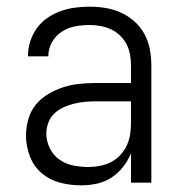

<svg xmlns="http://www.w3.org/2000/svg" viewBox="-20 -548 540 576"><path d="M223 8Q191 8 160 0Q129 -8 105 -28.5Q81 -49 69.5 -79.5Q58 -110 58 -141Q58 -166 65 -190.5Q72 -215 87.5 -234Q103 -253 125 -266Q147 -279 170.5 -286.5Q194 -294 219 -296.5Q244 -299 268 -299H373V-352Q373 -368 370 -384.5Q367 -401 359.5 -415.5Q352 -430 340 -441.5Q328 -453 313 -460Q298 -467 281.5 -470Q265 -473 249 -473Q227 -473 205.5 -469Q184 -465 165.5 -453Q147 -441 136 -421.5Q125 -402 125 -381V-379H64V-381Q64 -403 71 -424.5Q78 -446 91 -464Q104 -482 122.5 -494.5Q141 -507 161.5 -514.5Q182 -522 204.5 -525Q227 -528 249 -528Q273 -528 297 -524Q321 -520 343 -510Q365 -500 383.5 -483.5Q402 -467 413.5 -445.5Q425 -424 429.5 -400Q434 -376 434 -352V0H373V-88Q364 -66 349 -47Q334 -28 314 -15Q294 -2 270.5 3Q247 8 223 8ZM246 -47Q263 -47 280.5 -50.5Q298 -54 313.5 -62Q329 -70 341 -83Q353 -96 360.5 -112Q368 -128 370.5 -145.5Q373 -163 373 -180V-244H268Q252 -244 235 -242.5Q218 -241 202 -237Q186 -233 170.5 -226Q155 -219 143 -207.5Q131 -196 125 -180Q119 -164 119 -147Q119 -124 129.5 -103Q140 -82 158.5 -69Q177 -56 200 -51.5Q223 -47 246 -47Z"/></svg>

Font: Iosevka Light
Style: Regular
Weight: 300
Monospace: yes
Designer: Belleve Invis
Foundry: Belleve Invis
Version: Version 32.5.0; ttfautohint (v1.8.4)